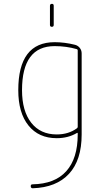

<svg xmlns="http://www.w3.org/2000/svg" viewBox="-20 -750 540 1000"><path d="M240.2 -620.1V-719.7Q240.2 -729.5 250 -730Q259.8 -730.5 259.8 -719.7V-620.1Q259.8 -610.4 250 -610.4Q240.2 -610.4 240.2 -620.1ZM264.6 -509.8Q94.7 -509.8 94.7 -280.3Q94.7 -171.9 142.6 -110.8Q190.4 -49.8 275.4 -49.8Q336.9 -49.8 380.9 -82Q384.8 -85 384.8 -89.8V-488.3Q384.8 -492.2 379.9 -494.1Q325.2 -509.8 264.6 -509.8ZM275.4 -30.3Q181.6 -30.3 128.4 -96.2Q75.2 -162.1 75.2 -280.3Q75.2 -530.3 264.6 -530.3Q316.4 -530.3 371.1 -516.6Q385.7 -512.7 395.5 -500.5Q405.3 -488.3 405.3 -471.7V-49.8Q405.3 84 339.4 155.3Q273.4 226.6 150.4 230.5Q140.6 230.5 140.1 220.2Q139.6 210 149.4 210Q265.6 208 325.2 141.6Q384.8 75.2 384.8 -49.8V-55.7Q384.8 -59.6 380.9 -57.6Q335 -30.3 275.4 -30.3Z"/></svg>

Font: Rounded Mgen+ 1mn thin
Style: Regular
Weight: 100
Designer: [Source Han Sans]
Ryoko NISHIZUKA  (kana & ideographs); Paul D. Hunt (Latin, Greek & Cyrillic); Wenlong ZHANG  (bopomofo
Version: Version 1.059.20150602